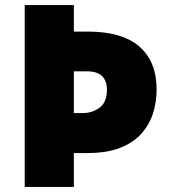

<svg xmlns="http://www.w3.org/2000/svg" viewBox="-20 -734 667 754"><path d="M595 -383Q595 -334 581 -289.5Q567 -245 535.5 -209.5Q504 -174 452 -153.5Q400 -133 324 -133H270V0H77V-714H270V-610H324Q460 -610 527.5 -551Q595 -492 595 -383ZM305 -290Q343 -290 371.5 -311.5Q400 -333 400 -382Q400 -416 381 -435Q362 -454 320 -454H270V-290Z"/></svg>

Font: Noto Sans Myanmar Black
Style: Regular
Weight: 900
Designer: Monotype Design Team
Foundry: Monotype Imaging Inc.
Version: Version 2.107; ttfautohint (v1.8.4.7-5d5b)